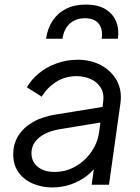

<svg xmlns="http://www.w3.org/2000/svg" viewBox="-20 -810 613 842"><path d="M38 -134Q38 -179 60.5 -215Q83 -251 125 -275Q167 -299 226 -308L441 -343L434 -275L240 -243Q183 -233 150.5 -205.5Q118 -178 118 -138Q118 -101 145.5 -78.5Q173 -56 219 -56Q269 -56 311 -80Q353 -104 381 -144.5Q409 -185 415 -234L432 -359Q438 -399 422 -425Q406 -451 377.5 -463.5Q349 -476 316 -476Q265 -476 225.5 -450.5Q186 -425 163 -386L98 -427Q117 -461 150.5 -488.5Q184 -516 228 -532Q272 -548 321 -548Q379 -548 424 -523.5Q469 -499 492.5 -456Q516 -413 508 -356L458 0H382L397 -107L410 -94Q392 -63 361 -39Q330 -15 291 -1.5Q252 12 209 12Q165 12 126 -4Q87 -20 62.5 -52.5Q38 -85 38 -134ZM182 -640Q188 -684 210 -718Q232 -752 269 -771Q306 -790 356 -790Q409 -790 442 -770Q475 -750 489 -716.5Q503 -683 497 -640H426Q432 -683 412.5 -706.5Q393 -730 353 -730Q312 -730 286 -706.5Q260 -683 254 -640Z"/></svg>

Font: Kosmopol Plus Jakarta Sans Italic It
Style: Regular
Weight: 400
Italic angle: -8.04999°
Designer: Gumpita Rahayu
Foundry: Tokotype
Version: Version 2.006